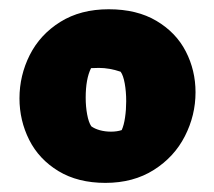

<svg xmlns="http://www.w3.org/2000/svg" viewBox="-20 -801 468 419"><path d="M217.3 -780.8Q278.8 -780.8 321.5 -755.4Q364.3 -730 385.5 -688.7Q406.7 -647.5 406.7 -599.6Q406.7 -549.3 383.5 -503.9Q360.4 -458.5 315.7 -430.2Q271 -401.9 210 -401.9Q149.9 -401.9 107.4 -427.7Q64.9 -453.6 43.7 -495.8Q22.5 -538.1 22.5 -586.4Q22.5 -636.2 44.9 -680.9Q67.4 -725.6 111.6 -753.2Q155.8 -780.8 217.3 -780.8ZM245.6 -517.1Q250.5 -527.8 252.9 -544.7Q255.4 -561.5 255.4 -580.1Q255.4 -601.1 252.2 -618.9Q249 -636.7 243.2 -644.5Q218.8 -652.8 195.8 -652.8L178.7 -652.3Q167 -628.9 167 -587.9Q167 -568.4 170.2 -551.3Q173.3 -534.2 179.2 -525.4Q186.5 -520 198 -516.8Q209.5 -513.7 222.2 -513.7Q235.4 -513.7 245.6 -517.1Z"/></svg>

Font: Kavoon
Style: Regular
Weight: 400
Designer: Viktoriya Grabowska
Foundry: Viktoriya Grabowska
Version: Version 1.004; ttfautohint (v1.4.1)